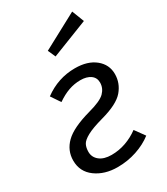

<svg xmlns="http://www.w3.org/2000/svg" viewBox="-199 -885 858 986"><g transform="rotate(-30 230.5 -392.5)"><path d="M426 -410Q426 -356 390 -313.5Q354 -271 255 -244Q190 -226 158 -208.5Q126 -191 117 -173.5Q108 -156 108 -131Q108 -99 133.5 -78.5Q159 -58 204 -58Q248 -58 289 -72.5Q330 -87 365 -113L407 -55Q367 -24 313 -6Q259 12 200 12Q123 12 70.5 -26.5Q18 -65 18 -131Q18 -191 62 -234Q106 -277 214 -307Q289 -327 313.5 -352Q338 -377 338 -410Q338 -439 315.5 -455Q293 -471 256 -471Q220 -471 186 -459Q152 -447 116 -422L79 -477Q162 -538 262 -538Q337 -538 381.5 -502Q426 -466 426 -410ZM424 -725 207 -640 187 -685 396 -797Z"/></g></svg>

Font: Fira Sans Book
Style: Italic
Weight: 350
Italic angle: -8°
Designer: bBox Type GmbH & Carrois Corporate GbR & Edenspiekermann AG
Foundry: bBox Type GmbH & Carrois Corporate GbR & Edenspiekermann AG
Version: Version 4.301